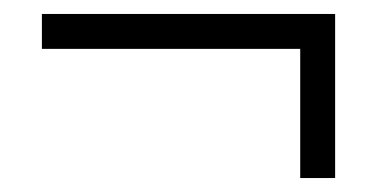

<svg xmlns="http://www.w3.org/2000/svg" viewBox="-20 -317 540 275"><path d="M410 -62V-247H40V-297H460V-62Z"/></svg>

Font: Spectral
Style: Regular
Weight: 400
Designer: Jean-Baptiste Levee
Foundry: Production Type
Version: Version 1.002